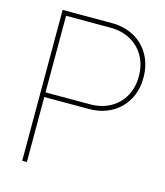

<svg xmlns="http://www.w3.org/2000/svg" viewBox="-109 -811 768 894"><g transform="rotate(15 274.5 -364.0)"><path d="M82 -727.5H319.3Q379.4 -727.5 426.8 -701.7Q474.1 -675.8 500.7 -628.4Q527.3 -581.1 527.3 -519.5Q527.3 -458.5 500.7 -411.9Q474.1 -365.2 427 -339.4Q379.9 -313.5 319.3 -313.5H93.8V-335.9H319.3Q373.5 -335.9 415.5 -358.9Q457.5 -381.8 481.2 -423.6Q504.9 -465.3 504.9 -519.5Q504.9 -574.7 481.2 -616.7Q457.5 -658.7 415.5 -681.9Q373.5 -705.1 319.3 -705.1H104.5V0H82Z"/></g></svg>

Font: Intratopia Thin
Style: Regular
Weight: 100
Designer: Rasmus Andersson
Foundry: rsms
Version: Version 3.000;Glyphs 3.2.3 (3260)